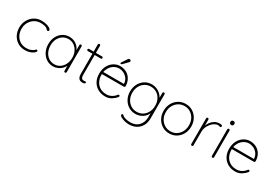

<svg xmlns="http://www.w3.org/2000/svg" viewBox="41 -1724 4222 2969"><g transform="rotate(30 2152.0 -240.0)"><path d="M304 -515Q349 -515 388.5 -505Q428 -495 452.5 -478.5Q477 -462 477 -444Q477 -437 471.5 -430.5Q466 -424 458 -424Q447 -424 440.5 -430Q434 -436 427 -444.5Q420 -453 405 -460Q391 -467 365.5 -472Q340 -477 303 -477Q245 -477 197 -447Q149 -417 120.5 -366.5Q92 -316 92 -253Q92 -189 118.5 -138Q145 -87 192.5 -57.5Q240 -28 303 -28Q348 -28 371.5 -36.5Q395 -45 412 -55Q433 -67 441 -78Q449 -89 460 -89Q468 -89 472.5 -84Q477 -79 477 -71Q477 -59 455 -39.5Q433 -20 393.5 -5Q354 10 300 10Q227 10 171 -24.5Q115 -59 83.5 -118.5Q52 -178 52 -253Q52 -323 83.5 -382.5Q115 -442 171.5 -478.5Q228 -515 304 -515Z M1013 -499Q1022 -499 1027.5 -493Q1033 -487 1033 -479V-20Q1033 -12 1027 -6Q1021 0 1013 0Q1004 0 998.5 -6Q993 -12 993 -20V-162L1009 -175Q1009 -143 993 -110Q977 -77 949 -50Q921 -23 883 -6.5Q845 10 801 10Q734 10 681.5 -25Q629 -60 599 -120Q569 -180 569 -255Q569 -331 599.5 -389.5Q630 -448 682.5 -481.5Q735 -515 801 -515Q844 -515 882 -499.5Q920 -484 948.5 -456Q977 -428 993 -390.5Q1009 -353 1009 -309L993 -334V-479Q993 -487 998.5 -493Q1004 -499 1013 -499ZM803 -28Q859 -28 903 -57.5Q947 -87 972 -138.5Q997 -190 997 -255Q997 -317 972 -367.5Q947 -418 903 -447.5Q859 -477 803 -477Q748 -477 704 -448.5Q660 -420 634.5 -370Q609 -320 609 -255Q609 -190 634 -138.5Q659 -87 703 -57.5Q747 -28 803 -28Z M1153 -503H1385Q1393 -503 1398.5 -497Q1404 -491 1404 -484Q1404 -476 1398.5 -470.5Q1393 -465 1385 -465H1153Q1146 -465 1140 -471Q1134 -477 1134 -484Q1134 -492 1140 -497.5Q1146 -503 1153 -503ZM1255 -650Q1264 -650 1269.5 -644Q1275 -638 1275 -630V-109Q1275 -76 1283.5 -60.5Q1292 -45 1305 -40.5Q1318 -36 1330 -36Q1337 -36 1342 -38Q1347 -40 1354 -40Q1361 -40 1366 -34.5Q1371 -29 1371 -22Q1371 -13 1359.5 -6.5Q1348 0 1331 0Q1325 0 1309.5 -0.5Q1294 -1 1276.5 -9.5Q1259 -18 1247 -40.5Q1235 -63 1235 -107V-630Q1235 -638 1241 -644Q1247 -650 1255 -650Z M1735 10Q1660 10 1602.5 -22Q1545 -54 1512 -112.5Q1479 -171 1479 -250Q1479 -334 1511.5 -393Q1544 -452 1595.5 -483.5Q1647 -515 1705 -515Q1747 -515 1787 -501.5Q1827 -488 1858.5 -459.5Q1890 -431 1909.5 -388.5Q1929 -346 1931 -287Q1931 -279 1925 -272.5Q1919 -266 1911 -266H1503L1497 -304H1900L1890 -295V-313Q1885 -366 1856.5 -402Q1828 -438 1788 -456.5Q1748 -475 1705 -475Q1675 -475 1642 -461.5Q1609 -448 1581 -420.5Q1553 -393 1535.5 -351Q1518 -309 1518 -253Q1518 -192 1542.5 -141Q1567 -90 1615.5 -59Q1664 -28 1735 -28Q1769 -28 1799 -39.5Q1829 -51 1853 -70Q1877 -89 1892 -111Q1900 -120 1909 -120Q1916 -120 1921 -114.5Q1926 -109 1926 -102Q1926 -95 1922 -90Q1891 -50 1842.5 -20Q1794 10 1735 10ZM1694 -546Q1689 -546 1686 -550Q1683 -554 1683 -558Q1683 -563 1688 -571L1750 -664Q1753 -669 1759.5 -674.5Q1766 -680 1776 -680Q1787 -680 1794.5 -674Q1802 -668 1802 -655Q1802 -649 1800 -645.5Q1798 -642 1795 -638L1720 -561Q1715 -556 1708.5 -551Q1702 -546 1694 -546Z M2272 -515Q2317 -515 2356 -499Q2395 -483 2424.5 -457Q2454 -431 2470.5 -401Q2487 -371 2487 -342L2474 -379V-479Q2474 -487 2479.5 -493Q2485 -499 2494 -499Q2503 -499 2508.5 -493Q2514 -487 2514 -479V-49Q2514 28 2482.5 84Q2451 140 2396 170Q2341 200 2268 200Q2228 200 2187.5 189.5Q2147 179 2120 163Q2093 147 2093 129Q2093 121 2097.5 116Q2102 111 2110 111Q2120 111 2128.5 122Q2137 133 2159 142Q2168 145 2183.5 150Q2199 155 2221 158.5Q2243 162 2270 162Q2365 162 2419.5 103.5Q2474 45 2474 -49V-148L2484 -147Q2472 -104 2449 -74Q2426 -44 2396.5 -25.5Q2367 -7 2334.5 1.5Q2302 10 2272 10Q2203 10 2148.5 -24.5Q2094 -59 2062 -118.5Q2030 -178 2030 -253Q2030 -328 2062 -387.5Q2094 -447 2148.5 -481Q2203 -515 2272 -515ZM2274 -477Q2216 -477 2169.5 -448Q2123 -419 2096.5 -368.5Q2070 -318 2070 -253Q2070 -189 2096.5 -138Q2123 -87 2169.5 -57.5Q2216 -28 2274 -28Q2332 -28 2378 -56.5Q2424 -85 2451 -135.5Q2478 -186 2478 -253Q2478 -320 2451 -370.5Q2424 -421 2378 -449Q2332 -477 2274 -477Z M3122 -252Q3122 -178 3090 -118.5Q3058 -59 3002.5 -24.5Q2947 10 2876 10Q2806 10 2750 -24.5Q2694 -59 2661.5 -118.5Q2629 -178 2629 -252Q2629 -327 2661.5 -386.5Q2694 -446 2750 -480.5Q2806 -515 2876 -515Q2947 -515 3002.5 -480.5Q3058 -446 3090 -386.5Q3122 -327 3122 -252ZM3082 -252Q3082 -317 3055.5 -367.5Q3029 -418 2982.5 -447.5Q2936 -477 2876 -477Q2817 -477 2770 -447.5Q2723 -418 2696 -367.5Q2669 -317 2669 -252Q2669 -188 2696 -137.5Q2723 -87 2770 -57.5Q2817 -28 2876 -28Q2936 -28 2982.5 -57.5Q3029 -87 3055.5 -137.5Q3082 -188 3082 -252Z M3277 0Q3268 0 3262.5 -6Q3257 -12 3257 -20V-479Q3257 -487 3263 -493Q3269 -499 3277 -499Q3286 -499 3291.5 -493Q3297 -487 3297 -479V-310L3280 -284Q3280 -323 3293.5 -363Q3307 -403 3333 -437.5Q3359 -472 3396.5 -493.5Q3434 -515 3483 -515Q3497 -515 3513 -511Q3529 -507 3529 -492Q3529 -483 3524 -477Q3519 -471 3511 -471Q3505 -471 3496.5 -475.5Q3488 -480 3472 -480Q3440 -480 3409 -461Q3378 -442 3352.5 -410.5Q3327 -379 3312 -342Q3297 -305 3297 -270V-20Q3297 -12 3291 -6Q3285 0 3277 0Z M3665 -20Q3665 -12 3659 -6Q3653 0 3645 0Q3636 0 3630.5 -6Q3625 -12 3625 -20V-495Q3625 -503 3631 -509Q3637 -515 3645 -515Q3654 -515 3659.5 -509Q3665 -503 3665 -495ZM3645 -583Q3629 -583 3619.5 -592Q3610 -601 3610 -615V-623Q3610 -637 3620 -646Q3630 -655 3646 -655Q3660 -655 3669.5 -646Q3679 -637 3679 -623V-615Q3679 -601 3669.5 -592Q3660 -583 3645 -583Z M4056 10Q3981 10 3923.5 -22Q3866 -54 3833 -112.5Q3800 -171 3800 -250Q3800 -334 3832.5 -393Q3865 -452 3916.5 -483.5Q3968 -515 4026 -515Q4068 -515 4108 -501.5Q4148 -488 4179.5 -459.5Q4211 -431 4230.5 -388.5Q4250 -346 4252 -287Q4252 -279 4246 -272.5Q4240 -266 4232 -266H3824L3818 -304H4221L4211 -295V-313Q4206 -366 4177.5 -402Q4149 -438 4109 -456.5Q4069 -475 4026 -475Q3996 -475 3963 -461.5Q3930 -448 3902 -420.5Q3874 -393 3856.5 -351Q3839 -309 3839 -253Q3839 -192 3863.5 -141Q3888 -90 3936.5 -59Q3985 -28 4056 -28Q4090 -28 4120 -39.5Q4150 -51 4174 -70Q4198 -89 4213 -111Q4221 -120 4230 -120Q4237 -120 4242 -114.5Q4247 -109 4247 -102Q4247 -95 4243 -90Q4212 -50 4163.5 -20Q4115 10 4056 10Z"/></g></svg>

Font: Quicksand Light Light
Style: Regular
Weight: 300
Version: Version 3.006